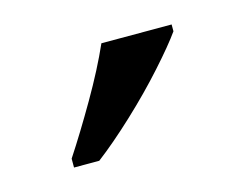

<svg xmlns="http://www.w3.org/2000/svg" viewBox="-41 -822 347 272"><g transform="rotate(-15 133.0 -686.0)"><path d="M40 -619Q61 -651 84.5 -691.5Q108 -732 123 -766H226V-756Q214 -739 188.5 -710.5Q163 -682 132.5 -653.5Q102 -625 77 -606H40Z"/></g></svg>

Font: Noto Serif Myanmar SemCond
Style: Regular
Weight: 400
Width: 4
Designer: Ben Mitchell and the Monotype Design Team
Foundry: Monotype Imaging Inc.
Version: Version 2.106; ttfautohint (v1.8.4.7-5d5b)